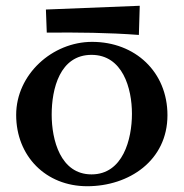

<svg xmlns="http://www.w3.org/2000/svg" viewBox="-20 -627 636 665"><path d="M560 -228C560 -378 448 -482 299 -482C161 -482 36 -369 36 -229C36 -86 139 18 282 18C427 18 560 -71 560 -228ZM437 -233C437 -145 406 -23 297 -23C189 -23 159 -143 159 -230C159 -319 187 -437 297 -437C405 -437 437 -321 437 -233ZM139 -594 142 -514C248 -515 355 -514 461 -506L464 -607Z"/></svg>

Font: Original Surfer
Style: Regular
Weight: 400
Designer: Astigmatic (AOETI)
Foundry: Astigmatic (AOETI)
Version: Version 1.001